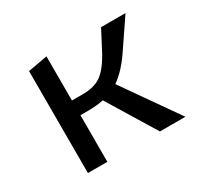

<svg xmlns="http://www.w3.org/2000/svg" viewBox="-100 -545 692 667"><g transform="rotate(-30 246.0 -211.5)"><path d="M314 -220 468 0H366L248 -193Q220 -187 185 -187H155V0H77V-409L155 -423V-246H199Q244 -246 271.5 -265Q299 -284 326 -332L370 -416H468L390 -301Q354 -248 314 -220Z"/></g></svg>

Font: Ysabeau Medium
Style: Regular
Weight: 500
Designer: Christian Thalmann (Catharsis Fonts)
Version: Version 0.003